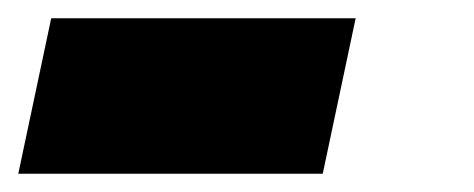

<svg xmlns="http://www.w3.org/2000/svg" viewBox="-75 -20 518 210"><path d="M-55 170 -19 0H314L278 170Z"/></svg>

Font: Raleway Black
Style: Italic
Weight: 900
Italic angle: -12°
Designer: Matt McInerney, Pablo Impallari, Rodrigo Fuenzalida
Foundry: Matt McInerney, Pablo Impallari, Rodrigo Fuenzalida
Version: Version 4.101;RELEASE